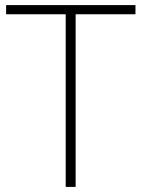

<svg xmlns="http://www.w3.org/2000/svg" viewBox="-20 -734 555 754"><path d="M277 0V-678H512V-714H4V-678H238V0Z"/></svg>

Font: Noto Sans Myanmar UI ExtraLight
Style: Regular
Weight: 200
Designer: Monotype Design Team
Foundry: Monotype Imaging Inc.
Version: Version 2.103